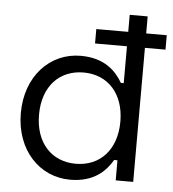

<svg xmlns="http://www.w3.org/2000/svg" viewBox="-52 -748 730 809"><g transform="rotate(5 313.5 -343.0)"><path d="M627 -628H540V-700H464V-628H329V-567H464V-411H452C424 -459 375 -510 274 -510C144 -510 43 -404 43 -248C43 -92 144 14 274 14C375 14 424 -37 452 -85H466V0H540V-567H627ZM292 -55C191 -55 120 -127 120 -248C120 -369 191 -441 292 -441C395 -441 464 -366 464 -248C464 -130 395 -55 292 -55Z"/></g></svg>

Font: Space Text
Style: Regular
Weight: 400
Designer: Florian Karsten (Space Text), Colophon Foundry (Space Mono)
Foundry: Florian Karsten
Version: Version 1.003;PS 001.003;hotconv 1.0.88;makeotf.lib2.5.64775